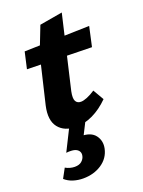

<svg xmlns="http://www.w3.org/2000/svg" viewBox="-147 -595 683 917"><g transform="rotate(-20 194.0 -137.0)"><path d="M167 10Q106 10 76.5 -27.5Q47 -65 63 -136L120 -376L171 -507L287 -527L201 -158Q194 -124 201.5 -109.5Q209 -95 228 -95Q241 -95 260.5 -103Q280 -111 301 -125L333 -70Q294 -31 251 -10.5Q208 10 167 10ZM38 -329 57 -413 388 -422 366 -322ZM133 0H215L175 79L115 70Q124 64 139.5 61.5Q155 59 171 59Q222 59 243.5 87.5Q265 116 257 154Q247 200 207 226.5Q167 253 113 253Q87 253 63 245.5Q39 238 21 222L47 174Q57 180 69.5 183.5Q82 187 94 187Q117 187 129.5 176Q142 165 145 151Q148 139 143.5 129.5Q139 120 128 114.5Q117 109 98 109Q93 109 90 109Q87 109 78 110Z"/></g></svg>

Font: Ysabeau ExtraBold
Style: Italic
Weight: 800
Italic angle: -12°
Designer: Christian Thalmann (Catharsis Fonts)
Version: Version 2.002